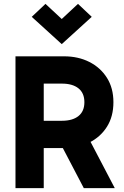

<svg xmlns="http://www.w3.org/2000/svg" viewBox="-20 -972 640 992"><path d="M60 0V-681H311Q384 -681 441.5 -652Q499 -623 532.5 -570Q566 -517 566 -444Q566 -370 532.5 -317Q499 -264 441.5 -235.5Q384 -207 311 -207H174V-348H300Q355 -348 385.5 -372.5Q416 -397 416 -444Q416 -491 385.5 -515.5Q355 -540 300 -540H173L206 -573V0ZM413 0 268 -277H428L573 0ZM299 -744 144 -885 215 -952 331 -844H267L383 -952L454 -885Z"/></svg>

Font: Gabarito
Style: Bold
Weight: 700
Designer: Leandro Assis / Alvaro Franca / Felipe Casaprima
Foundry: Naipe Foundry
Version: Version 1.000